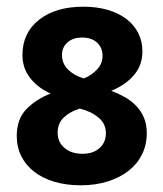

<svg xmlns="http://www.w3.org/2000/svg" viewBox="-20 -544 486 573"><path d="M229 -524Q269 -524 301.5 -514.5Q334 -505 357 -487.5Q380 -470 392.5 -445.5Q405 -421 405 -391Q405 -349 379.5 -319.5Q354 -290 312 -273Q333 -265 352 -254.5Q371 -244 386 -228.5Q401 -213 409.5 -193Q418 -173 418 -147Q418 -112 404 -83.5Q390 -55 364 -34.5Q338 -14 301.5 -2.5Q265 9 221 9Q178 9 142.5 -1.5Q107 -12 82 -31.5Q57 -51 43.5 -78Q30 -105 30 -138Q30 -189 59 -218.5Q88 -248 131 -265Q94 -281 70.5 -310.5Q47 -340 47 -380Q47 -446 96.5 -485Q146 -524 229 -524ZM225 -432Q198 -432 181.5 -417.5Q165 -403 165 -380Q165 -354 183.5 -336Q202 -318 230 -310Q253 -319 269.5 -336.5Q286 -354 286 -377Q286 -402 269.5 -417Q253 -432 225 -432ZM218 -220Q189 -211 170.5 -193.5Q152 -176 152 -148Q152 -120 172.5 -102.5Q193 -85 226 -85Q258 -85 277 -102Q296 -119 296 -147Q296 -175 273.5 -193.5Q251 -212 218 -220Z"/></svg>

Font: Mukta Malar
Style: Bold
Weight: 700
Designer: Aadarsh Rajan, Girish Dalvi, Yashodeep Gholap
Foundry: Ek Type
Version: Version 2.538;PS 1.000;hotconv 16.6.51;makeotf.lib2.5.65220;